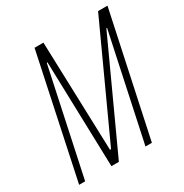

<svg xmlns="http://www.w3.org/2000/svg" viewBox="-161 -813 896 937"><g transform="rotate(-30 287.0 -344.0)"><path d="M17 0 163 -688H213L233 -73H239L521 -688H574L427 0H391L518 -595H514L241 0H199L182 -595H178L51 0Z"/></g></svg>

Font: Saira Condensed Thin
Style: Italic
Weight: 250
Width: 3
Italic angle: -12°
Designer: Hector Gatti with collaboration of the Omnibus-Type team
Foundry: Omnibus-Type
Version: Version 1.101